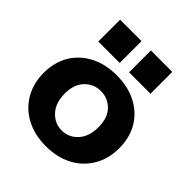

<svg xmlns="http://www.w3.org/2000/svg" viewBox="-205 -872 1014 1014"><g transform="rotate(45 302.0 -365.0)"><path d="M302 10Q218 10 154.5 -23.5Q91 -57 55.5 -117.5Q20 -178 20 -257Q20 -336 55.5 -395Q91 -454 154.5 -487Q218 -520 302 -520Q387 -520 450.5 -487Q514 -454 549 -395Q584 -336 584 -257Q584 -178 548.5 -117.5Q513 -57 449.5 -23.5Q386 10 302 10ZM302 -108Q355 -108 391.5 -148Q428 -188 428 -258Q428 -327 391.5 -364.5Q355 -402 302 -402Q249 -402 212.5 -364Q176 -326 176 -258Q176 -188 213 -148Q250 -108 302 -108ZM337 -577V-740H497V-577ZM107 -577V-740H267V-577Z"/></g></svg>

Font: Instrument Sans
Style: Bold
Weight: 700
Designer: Rodrigo Fuenzalida
Foundry: fragTYPE
Version: Version 1.000; ttfautohint (v1.8.4.7-5d5b);gftools[0.9.28]